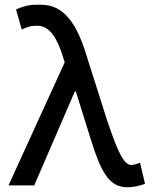

<svg xmlns="http://www.w3.org/2000/svg" viewBox="-20 -785 660 813"><path d="M519 8Q491 8 469 -4Q447 -16 428.5 -42.5Q410 -69 394 -109.5Q378 -150 361 -206L301 -398H297L125 0H16L254 -521L247 -543Q238 -574 226.5 -599Q215 -624 202 -641Q189 -658 173 -667Q157 -676 138 -676Q115 -676 99.5 -671Q84 -666 72 -660L48 -745Q65 -753 87 -759Q109 -765 133 -765Q140 -765 148 -765Q150 -765 153 -765Q191 -765 220 -750Q249 -735 273 -705.5Q297 -676 316 -633Q335 -590 351 -535L435 -271Q454 -215 468 -179.5Q482 -144 494 -123Q506 -102 516.5 -94Q527 -86 538 -86Q545 -87 554 -89.5Q563 -92 573 -96L594 -7Q581 -1 559.5 3.5Q538 8 519 8Z"/></svg>

Font: Rising Sun Medium
Style: Regular
Weight: 500
Designer: Matt McInerney, Pablo Impallari, Rodrigo Fuenzalida (Raleway font), Stephen Hutchings (Greek), Cristiano Sobral (main ch
Foundry: The Rising Sun Project Authors
Version: Version 4.327; ttfautohint (v1.8.4.7-5d5b-dirty)